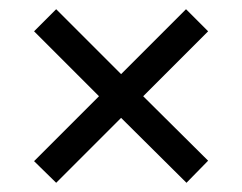

<svg xmlns="http://www.w3.org/2000/svg" viewBox="-20 -513 526 417"><path d="M102 -116 54 -163 195 -304 54 -445 102 -493 243 -352 384 -493 432 -445 291 -304 432 -164 385 -116 243 -257Z"/></svg>

Font: Bricolage Grotesque 96pt Light
Style: Regular
Weight: 300
Designer: Mathieu Triay
Foundry: Atelier Triay
Version: Version 1.001; ttfautohint (v1.8.4.7-5d5b);gftools[0.9.33.de